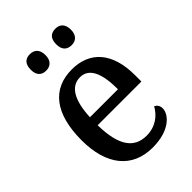

<svg xmlns="http://www.w3.org/2000/svg" viewBox="-222 -844 950 950"><g transform="rotate(-45 253.5 -368.5)"><path d="M347 -632C373 -632 398 -647 398 -689C398 -733 373 -747 347 -747C318 -747 295 -733 295 -689C295 -647 318 -632 347 -632ZM168 -632C195 -632 220 -647 220 -689C220 -733 195 -747 168 -747C140 -747 117 -733 117 -689C117 -647 140 -632 168 -632ZM272 10C391 10 444 -50 444 -93C444 -112 433 -125 421 -130C399 -89 356 -53 292 -53C205 -53 159 -117 157 -261H463V-306C463 -464 387 -547 262 -547C126 -547 48 -452 48 -264C48 -91 129 10 272 10ZM354 -316H158C163 -429 198 -491 263 -491C329 -491 354 -422 354 -316Z"/></g></svg>

Font: Noto Serif Lao SemiCondensed Medium
Style: Regular
Weight: 500
Width: 4
Designer: Monotype Design Team
Foundry: Monotype Imaging Inc.
Version: Version 2.003